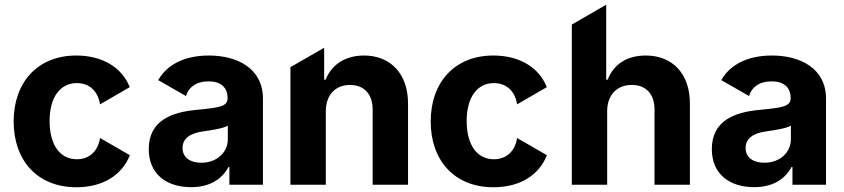

<svg xmlns="http://www.w3.org/2000/svg" viewBox="-20 -790 3609 821"><path d="M306.8 10.7C421.5 10.7 502.5 -42.6 535.2 -126.4L407.7 -199.9C398.8 -141.7 360.4 -109 308.6 -109C237.9 -109 192.1 -168.3 192.1 -272.7C192.1 -375.7 238.3 -434.7 308.6 -434.7C364 -434.7 399.5 -398.1 407.7 -343.8L534.8 -417.3C501.8 -501.1 418.7 -552.6 306.1 -552.6C140.6 -552.6 38.4 -437.9 38.4 -270.6C38.4 -104.8 138.8 10.7 306.8 10.7Z M616.1 -152.3C616.1 -44.4 693.2 10.3 797.2 10.3C877.8 10.3 930 -24.9 956.7 -75.6H960.9V0H1104.4V-367.9C1104.4 -497.9 994.3 -552.6 872.9 -552.6C769.2 -552.6 693.9 -513.5 656.6 -447.4L775.2 -379.3C785.5 -415.5 817.8 -442.1 872.2 -442.1C923.7 -442.1 953.1 -416.2 953.1 -371.4V-369.3C953.1 -334.2 915.8 -329.5 821 -320.3C713.1 -310.4 616.1 -274.1 616.1 -152.3ZM849.1 -228.3C882.1 -233 936.1 -240.8 954.2 -252.8V-195C954.2 -137.8 907 -94.1 840.6 -94.1C794 -94.1 760.7 -115.8 760.7 -157.3C760.7 -199.9 795.8 -220.9 849.1 -228.3Z M1221.9 -502.8V0H1373.2V-315.3C1373.6 -385.7 1415.5 -426.8 1476.6 -426.8C1537.3 -426.8 1573.9 -387.1 1573.5 -320.3V0H1724.8V-347.3C1724.8 -474.4 1650.2 -552.6 1536.6 -552.6C1455.6 -552.6 1397 -512.8 1372.5 -449.2H1366.1V-585.9Z M2090.2 10.7C2204.9 10.7 2285.9 -42.6 2318.5 -126.4L2191.1 -199.9C2182.2 -141.7 2143.8 -109 2092 -109C2021.3 -109 1975.5 -168.3 1975.5 -272.7C1975.5 -375.7 2021.7 -434.7 2092 -434.7C2147.4 -434.7 2182.9 -398.1 2191.1 -343.8L2318.2 -417.3C2285.2 -501.1 2202.1 -552.6 2089.5 -552.6C1924 -552.6 1821.7 -437.9 1821.7 -270.6C1821.7 -104.8 1922.2 10.7 2090.2 10.7Z M2425.1 -685V0H2576.3V-315.3C2576.7 -385.7 2619.7 -426.8 2681.5 -426.8C2742.9 -426.8 2779.1 -387.4 2778.8 -320.3V0H2930V-347.3C2930.4 -475.1 2855.1 -552.6 2741.5 -552.6C2658.7 -552.6 2603.3 -513.5 2578.5 -449.2H2572.1V-769.9Z M3023.8 -152.3C3023.8 -44.4 3100.9 10.3 3204.9 10.3C3285.5 10.3 3337.7 -24.9 3364.3 -75.6H3368.6V0H3512.1V-367.9C3512.1 -497.9 3402 -552.6 3280.5 -552.6C3176.8 -552.6 3101.6 -513.5 3064.3 -447.4L3182.9 -379.3C3193.2 -415.5 3225.5 -442.1 3279.8 -442.1C3331.3 -442.1 3360.8 -416.2 3360.8 -371.4V-369.3C3360.8 -334.2 3323.5 -329.5 3228.7 -320.3C3120.7 -310.4 3023.8 -274.1 3023.8 -152.3ZM3256.7 -228.3C3289.8 -233 3343.7 -240.8 3361.9 -252.8V-195C3361.9 -137.8 3314.6 -94.1 3248.2 -94.1C3201.7 -94.1 3168.3 -115.8 3168.3 -157.3C3168.3 -199.9 3203.5 -220.9 3256.7 -228.3Z"/></svg>

Font: Inter-Hewn
Style: Bold
Weight: 700
Designer: Rasmus Andersson
Foundry: rsms
Version: Version 3.012;git-f93a4a705